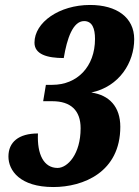

<svg xmlns="http://www.w3.org/2000/svg" viewBox="-20 -744 561 774"><path d="M195 10C316 10 465 -50 465 -233C465 -314 420 -361 348 -371C462 -395 521 -493 521 -586C521 -674 450 -724 343 -724C219 -724 119 -654 119 -572C119 -525 170 -510 237 -510C250 -589 274 -659 319 -659C352 -659 363 -629 363 -587C363 -475 291 -402 191 -402H165L154 -336H191C265 -336 305 -299 305 -227C305 -122 252 -67 212 -67C157 -67 129 -121 133 -206C55 -206 14 -171 14 -113C14 -57 60 10 195 10Z"/></svg>

Font: Noto Serif ExtraCondensed Black
Style: Italic
Weight: 900
Width: 2
Italic angle: -12°
Designer: Monotype Design Team
Foundry: Monotype Imaging Inc.
Version: Version 2.014